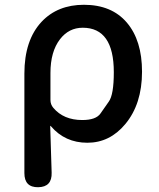

<svg xmlns="http://www.w3.org/2000/svg" viewBox="-20 -584 664 803"><path d="M140 199Q82 200 82 140V-276Q82 -416 154 -493Q221 -564 331 -564Q447 -564 510.5 -489.5Q574 -415 574 -284Q574 -149 504 -65Q439 13 345.5 13Q252 13 193 -56Q190 -60 190 -55L196 138Q198 198 140 199ZM324 -82Q381 -82 400 -109Q417 -134 435 -159Q456 -188 456 -282Q456 -468 326 -468Q268 -468 231 -420Q191 -368 191 -279V-166Q191 -147 203 -133Q246 -82 324 -82Z"/></svg>

Font: Resource Han Rounded JP Medium
Style: Regular
Weight: 500
Designer: Cyano Hao (round all glyphs); Ryoko NISHIZUKA 西塚涼子 (kana, bopomofo & ideographs); Paul D. Hunt (Latin, Greek & Cyrillic)
Foundry: Cyano Hao
Version: 0.990